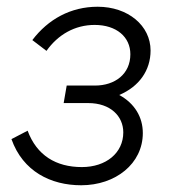

<svg xmlns="http://www.w3.org/2000/svg" viewBox="-20 -544 502 570"><path d="M221 6C323 6 404 -58 404 -149C404 -196 380 -237 334 -262C393 -287 427 -335 427 -394C427 -468 360 -524 270 -524C190 -524 123 -487 76 -425L118 -393C152 -441 202 -470 261 -470C326 -470 367 -434 367 -383C367 -324 321 -290 262 -290H178L169 -238H242C308 -238 346 -199 346 -151C346 -90 295 -48 223 -48C146 -48 89 -83 62 -156L14 -131C48 -35 131 6 221 6Z"/></svg>

Font: Fixel Text 20240404 Light
Style: Italic
Weight: 300
Width: 4
Italic angle: -10°
Designer: AlfaBravo + MacPaw
Foundry: Kyrylo Tkachov, Marchela Mozhyna, Serhii Makarenko, Maria Weinstein, Zakhar Kryvoshyya
Version: Version 1.211;Glyphs 3.2 (3225)